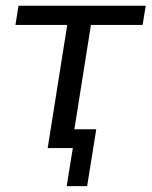

<svg xmlns="http://www.w3.org/2000/svg" viewBox="-20 -506 518 656"><path d="M207.8 130 228.8 0H142.9L209.7 -420.7H32.7L43.3 -486.3H477.9L467.2 -420.7H290.7L234.1 -64.3H308.9L277.7 130Z"/></svg>

Font: Nunito Sans 12pt ExtraLight
Style: Italic
Weight: 200
Italic angle: -9°
Designer: Vernon Adams
Foundry: Vernon Adams
Version: Version 3.101;gftools[0.9.27]